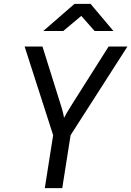

<svg xmlns="http://www.w3.org/2000/svg" viewBox="-20 -970 677 990"><path d="M203 -810H306L399 -888L468 -810H565L447 -950H364ZM211 0H301L344 -273L637 -730H540L350 -430C329 -397 315 -372 310 -362C309 -372 304 -397 293 -430L199 -730H107L254 -273Z"/></svg>

Font: JetBrains Mono
Style: Italic
Weight: 400
Italic angle: -9°
Monospace: yes
Designer: Philipp Nurullin, Konstantin Bulenkov
Foundry: JetBrains
Version: Version 2.305